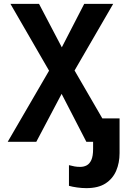

<svg xmlns="http://www.w3.org/2000/svg" viewBox="-20 -734 640 994"><path d="M427 240Q404 240 379 236.5Q354 233 337 228V121Q352 125 365.5 127.5Q379 130 395 130Q414 130 429 122Q444 114 453 94Q462 74 462 37V0H452V-121H599V59Q599 109 581.5 150Q564 191 526.5 215.5Q489 240 427 240ZM20 0 234 -368 34 -714H182L300 -489L416 -714H566L366 -369L580 0H427L299 -248L168 0Z"/></svg>

Font: Noto Sans Mono
Style: Bold
Weight: 700
Designer: Monotype Design Team
Foundry: Monotype Imaging Inc.
Version: Version 2.014